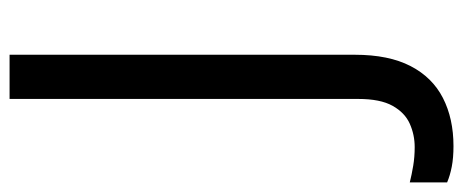

<svg xmlns="http://www.w3.org/2000/svg" viewBox="-374 -458 944 391"><g transform="rotate(-90 97.5 -262.0)"><path d="M-4 190Q-28 190 -46 186.5Q-64 183 -78 177V101Q-62 105 -44 108Q-26 111 -6 111Q19 111 41.5 101Q64 91 78 66Q92 41 92 -4V-714H182V-11Q182 58 159 102.5Q136 147 94 168.5Q52 190 -4 190Z"/></g></svg>

Font: Noto Sans Adlam Unjoined
Style: Regular
Weight: 400
Designer: Mark Jamra, Neil Patel
Foundry: JamraPatel LLC
Version: Version 3.001